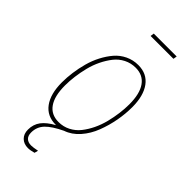

<svg xmlns="http://www.w3.org/2000/svg" viewBox="-282 -765 1027 1027"><g transform="rotate(45 231.5 -251.5)"><path d="M387.2 -706.1 383.8 -685.1H210.9L213.9 -706.1ZM242.2 1Q180.7 30.3 152.3 59.8Q124 89.4 124 131.8Q124 156.2 137 168.7Q149.9 181.2 172.9 181.2Q188.5 181.2 219.2 174.8L213.9 195.8Q188 203.1 170.9 203.1Q139.6 203.1 120.4 184.3Q101.1 165.5 101.1 132.8Q101.1 93.3 122.8 64.2Q144.5 35.2 190.9 9.8H188Q122.1 9.8 86.4 -38.8Q50.8 -87.4 50.8 -173.8Q50.8 -210.9 56.2 -250.2Q61.5 -289.6 72.5 -329.8Q83.5 -370.1 102.1 -405.5Q120.6 -440.9 144.5 -468.8Q168.5 -496.6 202.1 -512.7Q235.8 -528.8 274.9 -528.8Q340.3 -528.8 375.7 -480.5Q411.1 -432.1 411.1 -346.2Q411.1 -296.4 401.6 -244.1Q392.1 -191.9 372.8 -141.4Q353.5 -90.8 319.6 -52.2Q285.6 -13.7 242.2 1ZM74.2 -173.8Q74.2 -94.2 103.3 -52.7Q132.3 -11.2 188 -11.2Q224.1 -11.2 254.9 -27.1Q285.6 -43 306.9 -69.8Q328.1 -96.7 344.5 -130.6Q360.8 -164.6 370.4 -202.6Q379.9 -240.7 384.5 -276.6Q389.2 -312.5 389.2 -346.2Q389.2 -425.8 359.9 -467.3Q330.6 -508.8 274.9 -508.8Q239.3 -508.8 208.5 -493.2Q177.7 -477.5 156.5 -450.4Q135.3 -423.3 118.9 -389.6Q102.5 -356 93 -317.9Q83.5 -279.8 78.9 -243.7Q74.2 -207.5 74.2 -173.8Z"/></g></svg>

Font: Fira Sans Compressed Thin
Style: Italic
Weight: 100
Width: 3
Italic angle: -8°
Designer: Carrois Corporate & Edenspiekermann AG
Foundry: Carrois Corporate GbR & Edenspiekermann AG
Version: Version 4.203;PS 004.203;hotconv 1.0.88;makeotf.lib2.5.64775